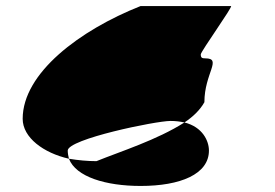

<svg xmlns="http://www.w3.org/2000/svg" viewBox="-20 -722 910 635"><path d="M55 -329C55 -267 124 -216 208 -197C206 -205 204 -215 204 -224C204 -262 495 -322 544 -322C561 -322 576 -320 590 -317C620 -337 642 -359 656 -384C656 -480 716 -529 659 -529C648 -529 644 -531 644 -542C644 -552 752 -702 744 -702H445C243 -622 55 -480 55 -329ZM208 -197C231 -137 330 -107 445 -107C577 -107 671 -146 671 -224C671 -256 650 -302 590 -317C499 -259 378 -221 299 -189C270 -189 238 -192 208 -197Z"/></svg>

Font: Ampere
Style: SuExt
Weight: 400
Version: Version 1